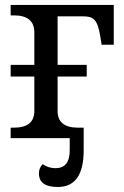

<svg xmlns="http://www.w3.org/2000/svg" viewBox="-20 -556 498 773"><path d="M438 -536.1H22.9V-494.1H36.1C90.8 -494.1 118.2 -471.2 118.2 -425.8V-294.9H22.9V-248H118.2V-108.9C118.2 -64.5 90.8 -42 36.1 -42H22.9V0H260.7V48.8C260.7 97.2 241.7 121.1 203.6 121.1C184.6 121.1 167 115.7 151.9 105C141.6 115.2 136.7 127.4 136.7 142.1C136.7 178.7 162.1 196.8 212.9 196.8C282.2 196.8 316.9 147.5 316.9 48.8V-42H293.9C239.3 -42 211.9 -64.5 211.9 -108.9V-248H329.1V-294.9H211.9V-490.2H314C356.4 -490.2 372.6 -478 383.8 -409.2L389.2 -376H438Z"/></svg>

Font: The Erased English
Style: Regular
Weight: 400
Designer: Monotype Design team + ligartures altered by 180 Amsterdam
Foundry: Monotype Imaging Inc.
Version: Version 1.030;Glyphs 3.1.2 (3151)